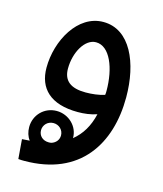

<svg xmlns="http://www.w3.org/2000/svg" viewBox="-91 -406 598 705"><g transform="rotate(15 208.0 -53.0)"><path d="M66 231C279 231 368 85 368 -91C368 -222 318 -337 216 -337C119 -337 57 -224 57 -121C57 -43 105 7 210 7C234 7 259 4 282 -4C271 43 250 78 218 104C219 60 181 23 135 23C88 23 52 60 52 106C52 124 57 141 67 154C58 155 48 155 38 156L44 230C55 231 57 231 66 231ZM134 -138C134 -200 167 -258 209 -258C262 -258 292 -181 292 -96C292 -91 292 -85 291 -80C269 -73 243 -70 219 -70C162 -70 134 -92 134 -138ZM135 142C113 142 97 127 97 106C97 86 113 69 135 69C156 69 173 85 173 106C173 123 162 136 146 141C143 142 139 142 135 142Z"/></g></svg>

Font: Noto Sans Arabic SemCond
Style: Regular
Weight: 400
Width: 4
Designer: Monotype Design Team, Nadine Chahine, Nizar Qandah and Khaled Hosny
Foundry: Monotype Imaging Inc.
Version: Version 2.012